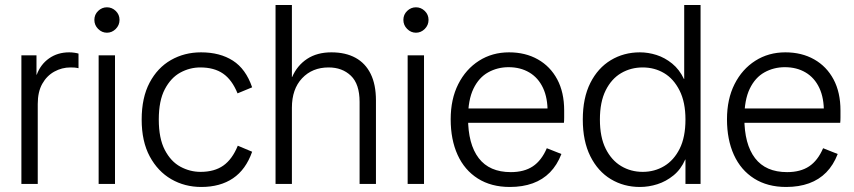

<svg xmlns="http://www.w3.org/2000/svg" viewBox="-20 -731 3395 763"><path d="M65 0V-511H125V-434H126Q141 -475 175 -499Q209 -523 255 -523Q265 -523 275.5 -521.5Q286 -520 292 -518V-460Q283 -462 276 -462.5Q269 -463 260 -463Q226 -463 196 -446.5Q166 -430 148 -398Q130 -366 130 -318V0Z M372 0V-511H437V0ZM405 -601Q385 -601 370 -616Q355 -631 355 -652Q355 -673 370 -687.5Q385 -702 405 -702Q425 -702 440 -687.5Q455 -673 455 -652Q455 -631 440 -616Q425 -601 405 -601Z M780 12Q714 12 660.5 -19Q607 -50 575 -109.5Q543 -169 543 -256Q543 -343 574.5 -402.5Q606 -462 659.5 -492.5Q713 -523 779 -523Q854 -523 905.5 -490Q957 -457 982 -384L924 -360Q902 -414 866.5 -438.5Q831 -463 776 -463Q734 -463 696.5 -442.5Q659 -422 635 -376.5Q611 -331 611 -256Q611 -181 635 -135Q659 -89 697 -68.5Q735 -48 777 -48Q832 -48 867.5 -73Q903 -98 925 -152L982 -128Q957 -57 906 -22.5Q855 12 780 12Z M1075 0V-711H1140V-425H1141Q1161 -471 1200.5 -497Q1240 -523 1297 -523Q1353 -523 1392.5 -501.5Q1432 -480 1453 -437.5Q1474 -395 1474 -332V0H1409V-326Q1409 -397 1374.5 -430Q1340 -463 1286 -463Q1221 -463 1180.5 -420Q1140 -377 1140 -303V0Z M1600 0V-511H1665V0ZM1633 -601Q1613 -601 1598 -616Q1583 -631 1583 -652Q1583 -673 1598 -687.5Q1613 -702 1633 -702Q1653 -702 1668 -687.5Q1683 -673 1683 -652Q1683 -631 1668 -616Q1653 -601 1633 -601Z M2006 12Q1932 12 1879 -21.5Q1826 -55 1798.5 -115.5Q1771 -176 1771 -257Q1771 -337 1801 -396.5Q1831 -456 1883.5 -489.5Q1936 -523 2003 -523Q2068 -523 2117.5 -495Q2167 -467 2194.5 -415.5Q2222 -364 2222 -292Q2222 -277 2222 -264Q2222 -251 2221 -243H1814V-300H2184L2156 -283Q2157 -341 2138 -381.5Q2119 -422 2083.5 -443Q2048 -464 2001 -464Q1957 -464 1920 -443.5Q1883 -423 1861.5 -378.5Q1840 -334 1840 -262Q1840 -158 1882.5 -102.5Q1925 -47 2010 -47Q2063 -47 2097.5 -70Q2132 -93 2153 -142L2211 -119Q2194 -75 2165.5 -46Q2137 -17 2097 -2.5Q2057 12 2006 12Z M2523 12Q2459 12 2407.5 -19Q2356 -50 2326 -110Q2296 -170 2296 -256Q2296 -342 2326 -401.5Q2356 -461 2407.5 -492Q2459 -523 2523 -523Q2556 -523 2589 -512.5Q2622 -502 2651 -478.5Q2680 -455 2698 -417H2699V-711H2764V0H2704V-97H2703Q2686 -58 2656.5 -34Q2627 -10 2592.5 1Q2558 12 2523 12ZM2534 -48Q2581 -48 2619.5 -71Q2658 -94 2681 -140Q2704 -186 2704 -256Q2704 -325 2680.5 -371.5Q2657 -418 2619 -440.5Q2581 -463 2534 -463Q2487 -463 2448.5 -440.5Q2410 -418 2387 -372Q2364 -326 2364 -256Q2364 -186 2387 -140Q2410 -94 2448.5 -71Q2487 -48 2534 -48Z M3104 12Q3030 12 2977 -21.5Q2924 -55 2896.5 -115.5Q2869 -176 2869 -257Q2869 -337 2899 -396.5Q2929 -456 2981.5 -489.5Q3034 -523 3101 -523Q3166 -523 3215.5 -495Q3265 -467 3292.5 -415.5Q3320 -364 3320 -292Q3320 -277 3320 -264Q3320 -251 3319 -243H2912V-300H3282L3254 -283Q3255 -341 3236 -381.5Q3217 -422 3181.5 -443Q3146 -464 3099 -464Q3055 -464 3018 -443.5Q2981 -423 2959.5 -378.5Q2938 -334 2938 -262Q2938 -158 2980.5 -102.5Q3023 -47 3108 -47Q3161 -47 3195.5 -70Q3230 -93 3251 -142L3309 -119Q3292 -75 3263.5 -46Q3235 -17 3195 -2.5Q3155 12 3104 12Z"/></svg>

Font: TikTok Sans 24pt Light
Style: Regular
Weight: 300
Version: Version 4.000